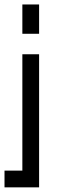

<svg xmlns="http://www.w3.org/2000/svg" viewBox="-20 -680 272 851"><path d="M79.1 -660.2H153.3V-530.3H79.1ZM0 150.4V76.2H79.1V-439.5H153.3V150.4Z"/></svg>

Font: Geo
Style: Regular
Weight: 500
Version: Version 001.2